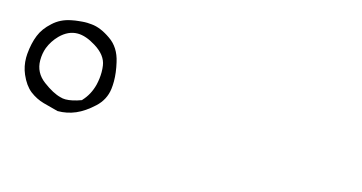

<svg xmlns="http://www.w3.org/2000/svg" viewBox="-44 -961 1087 577"><g transform="rotate(15 500.0 -672.5)"><path d="M167 -572.8Q158.2 -572.8 150.9 -575.2Q127 -581.1 95.7 -604.5Q63.5 -628.4 63.5 -667Q63.5 -688 70.3 -706.5Q79.6 -730 97.7 -748.5Q122.6 -773.4 151.9 -773.4Q177.2 -773.4 208.5 -753.9Q245.1 -731.4 249.5 -700.2Q251 -690.4 251 -679.7Q251 -660.2 246.1 -639.6Q237.8 -607.4 216.8 -585L215.8 -583.5Q187 -572.8 167 -572.8ZM293.9 -662.6Q293.9 -689.5 286.6 -720.7Q276.9 -764.6 245.1 -786.1Q212.9 -808.6 185.1 -811Q176.8 -812 171.6 -812Q166.5 -812 163.6 -812Q160.6 -812 155.5 -811.5Q150.4 -811 145 -810.5Q134.3 -809.6 122.6 -807.1Q89.8 -800.8 67.4 -779.8Q43.9 -758.8 34.2 -734.4Q23.9 -709 21 -675.3Q20.5 -669.4 20.5 -663.6Q20.5 -636.7 30.8 -612.8Q43.9 -582.5 63.5 -566.9Q84 -551.3 107.2 -544.9Q130.4 -538.6 153.3 -532.7Q182.1 -532.7 208.5 -543.9Q234.9 -555.2 261.7 -580.1Q288.1 -604.5 292.5 -639.2Q293.9 -650.4 293.9 -662.6Z"/></g></svg>

Font: NaikaiFont
Style: Light
Weight: 300
Version: Version 1.89